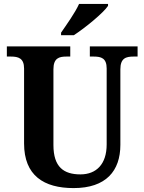

<svg xmlns="http://www.w3.org/2000/svg" viewBox="-20 -951 738 981"><path d="M292 -784V-771H357C416 -809 509 -886 532 -921V-931H384C364 -886 320 -825 292 -784ZM356 10C522 10 595 -78 595 -211V-597C595 -654 624 -662 662 -662H683V-714H439V-662H459C497 -662 525 -654 525 -601V-213C525 -112 472 -60 391 -60C306 -60 253 -97 253 -210V-597C253 -654 282 -662 319 -662H339V-714H15V-662H36C73 -662 103 -654 103 -601V-218C103 -54 204 10 356 10Z"/></svg>

Font: Noto Serif Georgian SemiCondensed Bold
Style: Regular
Weight: 700
Width: 4
Designer: Monotype Design Team, Akaki Razmadze
Foundry: Google LLC
Version: Version 2.003